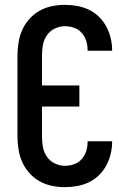

<svg xmlns="http://www.w3.org/2000/svg" viewBox="-20 -763 540 791"><path d="M247 8Q220 8 193.5 2.5Q167 -3 143.5 -16Q120 -29 101.5 -49.5Q83 -70 72 -94.5Q61 -119 56.5 -146Q52 -173 52 -200V-535Q52 -562 56.5 -589Q61 -616 72 -640.5Q83 -665 101.5 -685.5Q120 -706 143.5 -719Q167 -732 193.5 -737.5Q220 -743 247 -743Q273 -743 298 -738.5Q323 -734 346 -723Q369 -712 387.5 -694Q406 -676 418 -653.5Q430 -631 436 -606Q442 -581 442 -556Q442 -556 442 -555.5Q442 -555 442 -554H341Q341 -554 341 -554.5Q341 -555 341 -555Q341 -575 335.5 -593.5Q330 -612 317 -627Q304 -642 285.5 -648.5Q267 -655 247 -655Q226 -655 206 -645.5Q186 -636 173.5 -618Q161 -600 157 -578.5Q153 -557 153 -535V-411H307V-324H153V-200Q153 -178 157 -156.5Q161 -135 173.5 -117Q186 -99 206 -89.5Q226 -80 247 -80Q267 -80 285.5 -86.5Q304 -93 317 -108Q330 -123 335.5 -141.5Q341 -160 341 -180Q341 -180 341 -180.5Q341 -181 341 -181H442Q442 -180 442 -179.5Q442 -179 442 -179Q442 -154 436 -129Q430 -104 418 -81.5Q406 -59 387.5 -41Q369 -23 346 -12Q323 -1 298 3.5Q273 8 247 8Z"/></svg>

Font: Zed Mono Semibold
Style: Regular
Weight: 600
Monospace: yes
Designer: Belleve Invis
Foundry: Belleve Invis
Version: Version 1.0.0; ttfautohint (v1.8.4)